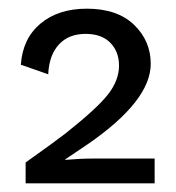

<svg xmlns="http://www.w3.org/2000/svg" viewBox="-20 -755 405 442"><path d="M39 -333V-381Q104 -427 131 -448Q203 -505 228.5 -537.5Q254 -570 254 -604Q254 -636 234 -656.5Q214 -677 177 -677Q138 -677 115.5 -652.5Q93 -628 91 -584L28 -606Q32 -666 73 -700.5Q114 -735 180 -735Q250 -735 288.5 -698Q327 -661 327 -608Q327 -523 182 -423L130 -388V-387Q166 -390 194 -390H336V-333Z"/></svg>

Font: Work Sans
Style: Regular
Weight: 400
Designer: Wei Huang
Foundry: Wei Huang
Version: Version 1.032;PS 001.032;hotconv 1.0.70;makeotf.lib2.5.58329